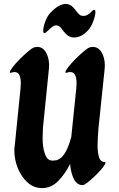

<svg xmlns="http://www.w3.org/2000/svg" viewBox="-20 -942 607 978"><path d="M401 1Q373 1 357 -29Q341 -59 337 -107Q311 -55 276 -19.5Q241 16 194 16Q152 16 120.5 -12.5Q89 -41 71 -85Q53 -129 53 -176Q53 -182 53.5 -188Q54 -194 55 -199L85 -496L86 -520Q86 -543 79 -559Q72 -575 54 -575Q47 -575 38 -572Q30 -569 30 -574Q30 -581 44.5 -600Q59 -619 80.5 -640.5Q102 -662 122 -679Q142 -696 152 -700Q161 -703 170 -703Q201 -703 217.5 -669Q234 -635 229 -590L199 -293L197 -240Q197 -190 209.5 -156Q222 -122 251 -124Q255 -124 265 -125.5Q275 -127 288.5 -136.5Q302 -146 316 -171.5Q330 -197 343 -244L369 -496L370 -519Q370 -543 363 -559Q356 -575 337 -575Q330 -575 321 -572Q313 -569 313 -574Q313 -581 327.5 -600Q342 -619 363.5 -640.5Q385 -662 405 -679Q425 -696 435 -700Q444 -703 453 -703Q481 -703 497.5 -675.5Q514 -648 514 -608L513 -590L482 -293Q480 -268 478.5 -245.5Q477 -223 477 -203Q477 -165 484.5 -141Q492 -117 513 -117Q521 -117 514.5 -105Q508 -93 492.5 -75.5Q477 -58 458.5 -40.5Q440 -23 424 -11Q408 1 401 1ZM428 -787Q410 -768 392.5 -759.5Q375 -751 358 -751Q348 -751 339 -754Q325 -759 314 -771Q303 -783 294 -795.5Q285 -808 275 -811Q269 -813 265 -813Q258 -813 248 -806.5Q238 -800 221 -783Q211 -773 206 -773Q200 -773 200 -786Q200 -803 210.5 -832Q221 -861 237 -877Q263 -904 282 -913Q301 -922 314 -922Q324 -922 331 -919Q345 -914 355.5 -901.5Q366 -889 375.5 -877Q385 -865 395 -862Q398 -861 406 -861Q417 -861 427 -867Q437 -873 446 -883Q454 -892 460 -892Q466 -892 466 -880Q466 -863 455 -833.5Q444 -804 428 -787Z"/></svg>

Font: Ga Maamli
Style: Regular
Weight: 400
Designer: Afotey Clement Nii Odai, Ama Asantewa Diaka, David Abbey-Thompson
Foundry: Sorkin Type Co.
Version: Version 1.000; ttfautohint (v1.8.4.7-5d5b)